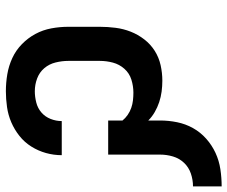

<svg xmlns="http://www.w3.org/2000/svg" viewBox="-82 -704 793 670"><g transform="rotate(90 315.0 -368.5)"><path d="M298 8Q268 8 238.5 3Q209 -2 182 -14.5Q155 -27 133.5 -48Q112 -69 98 -95Q84 -121 78.5 -150.5Q73 -180 73 -210V-320Q73 -347 76.5 -374.5Q80 -402 90 -427.5Q100 -453 117 -475Q134 -497 157 -511.5Q180 -526 207 -532Q234 -538 261 -538Q280 -538 299 -535.5Q318 -533 336 -527Q354 -521 370.5 -511.5Q387 -502 400 -489V-530Q400 -560 406 -589.5Q412 -619 426.5 -645Q441 -671 463.5 -691Q486 -711 513 -723.5Q540 -736 570 -740.5Q600 -745 630 -745V-645Q607 -645 585 -637.5Q563 -630 547.5 -613.5Q532 -597 525.5 -575Q519 -553 519 -530V-349H400V-399Q392 -409 380.5 -417Q369 -425 356 -429.5Q343 -434 329.5 -435.5Q316 -437 303 -437Q280 -437 257.5 -430Q235 -423 219.5 -405.5Q204 -388 198 -365.5Q192 -343 192 -320V-210Q192 -188 197.5 -165.5Q203 -143 217.5 -126Q232 -109 253.5 -101Q275 -93 298 -93Q317 -93 337 -98Q357 -103 372 -116Q387 -129 394.5 -148Q402 -167 402 -187Q402 -187 402 -187Q402 -187 402 -187H521Q521 -187 521 -187Q521 -187 521 -187Q521 -159 513.5 -132Q506 -105 491 -81Q476 -57 454 -39.5Q432 -22 406.5 -11Q381 0 353 4Q325 8 298 8Z"/></g></svg>

Font: Iosevka Curly Extended
Style: Bold
Weight: 700
Width: 7
Monospace: yes
Designer: Belleve Invis
Foundry: Belleve Invis
Version: Version 11.1.0; ttfautohint (v1.8.3)